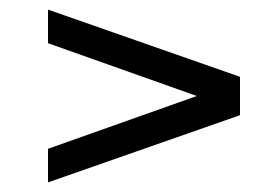

<svg xmlns="http://www.w3.org/2000/svg" viewBox="-20 -500 580 400"><path d="M80 -410 390 -300 80 -190V-120L480 -260V-340L80 -480Z"/></svg>

Font: Gauge
Style: Regular
Weight: 400
Designer: Daniel Pimley
Foundry: Daniel Pimley
Version: Version 1.004;PS 001.001;hotconv 1.0.56